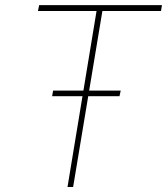

<svg xmlns="http://www.w3.org/2000/svg" viewBox="-20 -748 668 768"><path d="M131.8 -704.1 136.7 -727.5H627.9L624 -704.1H389.6L272.5 0H250L366.2 -704.1ZM188.5 -363.3 192.4 -385.7H462.9L458 -363.3Z"/></svg>

Font: Inter Tight Thin
Style: Italic
Weight: 250
Italic angle: -9.39999°
Designer: Rasmus Andersson
Foundry: rsms
Version: Version 3.004